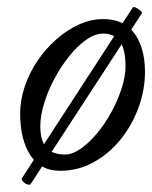

<svg xmlns="http://www.w3.org/2000/svg" viewBox="-20 -470 430 543"><path d="M150 13Q94 13 65.5 -31.5Q37 -76 37 -149Q37 -187 50 -225.5Q63 -264 86 -298Q109 -332 139 -358.5Q169 -385 203 -400.5Q237 -416 272 -416Q331 -416 360.5 -375Q390 -334 390 -267Q390 -215 371.5 -165Q353 -115 320.5 -75Q288 -35 244.5 -11Q201 13 150 13ZM164 -33Q185 -33 208.5 -49.5Q232 -66 254.5 -93Q277 -120 295 -153Q313 -186 324 -220Q335 -254 335 -282Q335 -330 319.5 -352.5Q304 -375 272 -375Q249 -375 224.5 -358Q200 -341 176.5 -312Q153 -283 134.5 -248.5Q116 -214 105 -178.5Q94 -143 94 -113Q94 -73 110.5 -53Q127 -33 164 -33ZM67 50Q65 54 57.5 51.5Q50 49 45 43.5Q40 38 42 34L355 -448Q357 -452 364 -448.5Q371 -445 377 -440Q383 -435 381 -432Z"/></svg>

Font: Junicode VF
Style: Italic
Weight: 400
Italic angle: -11°
Designer: Peter S. Baker
Version: Version 2.209